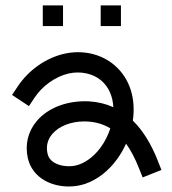

<svg xmlns="http://www.w3.org/2000/svg" viewBox="-20 -681 628 700"><path d="M209.8 -586V-661.4H136V-586ZM420.9 -586V-661.4H347.1V-586ZM555.1 -95.8C530.4 -157.7 500.3 -206.1 464.3 -241.2C475.2 -316.2 456.9 -392.9 396.4 -444.1C348.5 -484.8 280.4 -500.1 213.7 -484.9C147 -469.7 83.8 -425.1 44.4 -365.5L24 -334.8L85.5 -294.1L105.9 -324.8C134.6 -368.2 182.3 -402 230.1 -413C273.4 -422.7 318.9 -413.2 348.7 -387.8C377.7 -363.3 391.3 -328.1 393.2 -290.2C366 -302.5 336.3 -309.6 304.1 -311.5C227.4 -315.1 156.4 -289.5 114.5 -240.3C82 -202.1 70.3 -153.8 81.5 -104.4C89.5 -69.1 111.1 -40.8 144.1 -22.3C169.1 -8.3 200 -1.1 230.8 -1.1C251.2 -1.1 271.5 -4.3 290.3 -10.6C334.9 -25.9 375.3 -57.2 407.2 -101.1C419.8 -118.5 430.7 -137.4 439.6 -157.3C456.8 -133.3 472.3 -103.9 486.4 -68.4L500.1 -34.1L568.6 -61.5L554.9 -95.7ZM347.7 -144.5C331.7 -122.6 304.6 -93.5 266.5 -80.5C239 -71.1 203.5 -73.8 180.1 -86.8C165.5 -94.9 156.8 -106.1 153.4 -120.7C147.3 -147.8 153.1 -171.9 170.7 -192.6C195.1 -221.3 239 -238.3 287.2 -238.3C291.3 -238.3 295.5 -238.3 299.7 -237.9C330.6 -236.1 357.9 -227.9 382.2 -212.9C374.2 -188.3 362.5 -164.8 347.7 -144.5Z"/></svg>

Font: Diatome Awesome Regular
Style: Regular
Weight: 400
Designer: 15.100.17
Foundry: 15.100.17
Version: Version 1.008;Fontself Maker 3.5.8